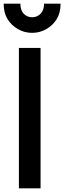

<svg xmlns="http://www.w3.org/2000/svg" viewBox="-43 -1016 350 1046"><path d="M60 -755H178V10H60ZM-23 -996H68Q68 -960 86.5 -941Q105 -922 132 -922Q159 -922 178 -941Q197 -960 197 -996H287Q287 -946 266 -912Q245 -878 209.5 -857.5Q174 -837 132 -837Q90 -837 54.5 -857.5Q19 -878 -2 -912Q-23 -946 -23 -996Z"/></svg>

Font: BLUETTI 2.0 Medium
Style: Italic
Weight: 500
Designer: Stijn de Vries
Foundry: tokotype
Version: Version 2.005;October 31, 2023;FontCreator 14.0.0.2814 64-bi